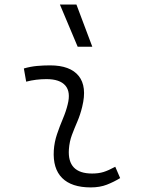

<svg xmlns="http://www.w3.org/2000/svg" viewBox="-20 -815 626 845"><path d="M487.3 -81.1 508.8 -31.2Q481 -14.2 450.2 -2.2Q419.4 9.8 379.4 9.8Q294.9 9.8 253.4 -31.7Q211.9 -73.2 216.8 -153.3Q219.2 -189.9 231 -224.6Q242.7 -259.3 256.6 -292Q270.5 -324.7 277.8 -355Q292 -410.2 267.6 -438.5Q243.2 -466.8 184.6 -466.8Q138.2 -466.8 95.2 -455.6L85 -513.7Q113.8 -522 142.6 -524.7Q171.4 -527.3 200.2 -527.3Q289.1 -527.3 326.4 -480.7Q363.8 -434.1 341.8 -345.2Q333.5 -310.5 320.6 -280.5Q307.6 -250.5 296.6 -221.2Q285.6 -191.9 283.2 -157.7Q275.9 -51.3 385.3 -51.3Q414.1 -51.3 435.8 -58.1Q457.5 -64.9 487.3 -81.1ZM321.8 -609.4 243.7 -794.9H316.4L386.2 -609.4Z"/></svg>

Font: Cascadia Code PL Light
Style: Italic
Weight: 300
Italic angle: -10°
Monospace: yes
Designer: Aaron Bell
Foundry: Saja Typeworks
Version: Version 2404.023; ttfautohint (v1.8.4)